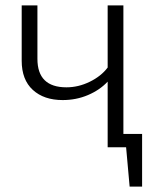

<svg xmlns="http://www.w3.org/2000/svg" viewBox="-20 -543 580 708"><path d="M504 -49V145H458L445 0H377V-242Q348 -211 304.5 -192.5Q261 -174 211 -174Q142 -174 101 -211.5Q60 -249 60 -319V-523H118V-326Q118 -221 225 -221Q269 -221 311 -241.5Q353 -262 377 -294V-523H435V-49Z"/></svg>

Font: Fira Sans Light
Style: Regular
Weight: 300
Designer: bBox Type GmbH & Carrois Corporate GbR & Edenspiekermann AG
Foundry: bBox Type GmbH & Carrois Corporate GbR & Edenspiekermann AG
Version: Version 4.301